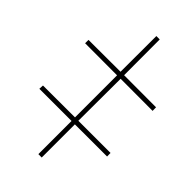

<svg xmlns="http://www.w3.org/2000/svg" viewBox="-93 -714 795 794"><g transform="rotate(15 304.5 -317.0)"><path d="M153 -13 250 -181 413 -87 423 -105 260 -199 384 -412 546 -318 556 -336 394 -430 498 -611 481 -621 376 -440 214 -533 204 -516 366 -422 243 -209 81 -302 70 -285 233 -191 136 -23Z"/></g></svg>

Font: Noto Serif Display Light
Style: Italic
Weight: 300
Italic angle: -12°
Designer: Monotype Design Team
Foundry: Monotype Imaging Inc.
Version: Version 2.009